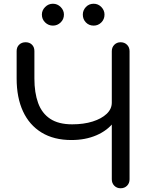

<svg xmlns="http://www.w3.org/2000/svg" viewBox="-20 -1007 813 1027"><path d="M362 -258Q268 -258 202.5 -298Q137 -338 103 -411.5Q69 -485 69 -587V-734Q69 -755 82.5 -768Q96 -781 117 -781Q138 -781 151 -768Q164 -755 164 -734V-587Q164 -511 184 -456Q204 -401 248.5 -371.5Q293 -342 366 -342Q428 -342 475.5 -357Q523 -372 550.5 -398Q578 -424 578 -458H625Q624 -400 589.5 -354.5Q555 -309 496 -283.5Q437 -258 362 -258ZM625 0Q605 0 591.5 -13.5Q578 -27 578 -48V-733Q578 -754 591.5 -767.5Q605 -781 625 -781Q646 -781 659.5 -767.5Q673 -754 673 -733V-48Q673 -27 659.5 -13.5Q646 0 625 0ZM263 -870Q239 -870 221.5 -887Q204 -904 204 -929Q204 -952 221.5 -969.5Q239 -987 263 -987Q287 -987 304.5 -969.5Q322 -952 322 -929Q322 -904 304.5 -887Q287 -870 263 -870ZM481 -870Q456 -870 439.5 -887Q423 -904 423 -929Q423 -952 439.5 -969.5Q456 -987 481 -987Q505 -987 522 -969.5Q539 -952 539 -929Q539 -904 522 -887Q505 -870 481 -870Z"/></svg>

Font: Comfortaa SemiBold
Style: Regular
Weight: 600
Designer: Johan Aakerlund
Foundry: Johan Aakerlund
Version: Version 3.104; ttfautohint (v1.8.1.43-b0c9)